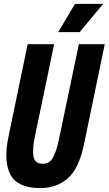

<svg xmlns="http://www.w3.org/2000/svg" viewBox="-20 -956 558 986"><path d="M187 10Q71 10 34 -58.5Q-3 -127 24 -256L122 -729H258L159 -254Q145 -187 152.5 -151Q160 -115 199 -115Q235 -115 252.5 -147.5Q270 -180 282 -237L385 -729H518L412 -218Q386 -91 328.5 -40.5Q271 10 187 10ZM279 -791 365 -936H510L389 -791Z"/></svg>

Font: Mona Sans Condensed
Style: Bold Italic
Weight: 700
Width: 3
Italic angle: -11.7°
Designer: Deni Anggara
Foundry: GitHub
Version: Version 1.001; ttfautohint (v1.8.4.7-5d5b);gftools[0.9.31]